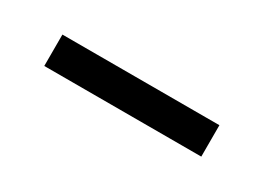

<svg xmlns="http://www.w3.org/2000/svg" viewBox="-20 -407 319 233"><g transform="rotate(30 140.0 -291.0)"><path d="M250 -313V-269H30V-313Z"/></g></svg>

Font: Mukta ExtraLight
Style: Regular
Weight: 275
Designer: Girish Dalvi and Yashodeep Gholap
Foundry: Ek Type
Version: Version 2.538;PS 1.002;hotconv 16.6.51;makeotf.lib2.5.65220;